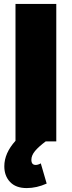

<svg xmlns="http://www.w3.org/2000/svg" viewBox="-20 -721 366 979"><path d="M140 94Q140 120 162 120Q174 120 188 112L218 215Q167 238 116 238Q61 238 31.5 207Q2 176 2 127Q2 60 59 -3V-701H267V0H213Q178 26 159 48.5Q140 71 140 94Z"/></svg>

Font: #9Slide03 Montserrat ExtraBold
Style: Regular
Weight: 800
Designer: Julieta Ulanovsky
Foundry: Julieta Ulanovsky
Version: Version 6.001